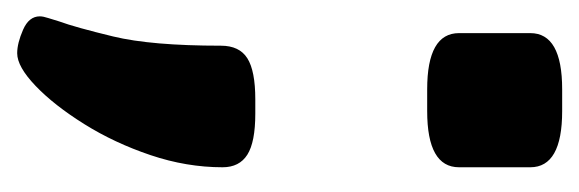

<svg xmlns="http://www.w3.org/2000/svg" viewBox="-262 -314 690 229"><g transform="rotate(90 83.5 -200.0)"><path d="M33 125Q21 125 5 118Q-11 111 -11 98Q-11 94 -9 88Q-7 82 -5 75Q2 56 13 10.5Q24 -35 24 -118Q24 -140 39 -149.5Q54 -159 88 -159H105Q139 -159 154 -149.5Q169 -140 169 -120Q169 -77 154.5 -34Q140 9 117.5 45Q95 81 72 103Q49 125 33 125ZM76 -364Q9 -364 9 -402V-487Q9 -525 76 -525H102Q169 -525 169 -487V-402Q169 -364 102 -364Z"/></g></svg>

Font: Asap Condensed ExtraBold
Style: Regular
Weight: 800
Width: 3
Designer: Pablo Cosgaya
Foundry: Omnibus-Type
Version: Version 3.001; ttfautohint (v1.8.4.7-5d5b)